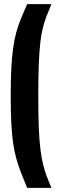

<svg xmlns="http://www.w3.org/2000/svg" viewBox="-20 -763 293 933"><path d="M112 150Q95 109 82 75.5Q69 42 59.5 8.5Q50 -25 44 -66Q38 -107 35 -162.5Q32 -218 32 -297Q32 -376 35 -432.5Q38 -489 44 -531Q50 -573 59.5 -607Q69 -641 82 -673Q95 -705 112 -743H230Q217 -713 207 -687Q197 -661 189 -630.5Q181 -600 176 -557Q171 -514 168.5 -451Q166 -388 166 -297Q166 -206 168.5 -143Q171 -80 176.5 -37Q182 6 189.5 36.5Q197 67 207 93.5Q217 120 230 150Z"/></svg>

Font: Saira UltraCondensed Black
Style: Regular
Weight: 900
Width: 1
Designer: Hector Gatti with collaboration of the Omnibus-Type team
Foundry: Omnibus-Type
Version: Version 1.101